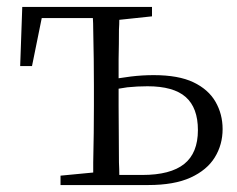

<svg xmlns="http://www.w3.org/2000/svg" viewBox="-20 -532 680 552"><path d="M38 -342 44 -512H417V-485L323 -475Q323 -462 322 -447Q322 -406 321 -362Q321 -332 321 -307Q338 -309 356 -312Q389 -316 422 -316Q493 -316 536 -295.5Q579 -275 599.5 -239.5Q620 -204 620 -161Q620 -116 597.5 -79.5Q575 -43 528 -21.5Q481 0 406 0H154V-27L248 -36Q248 -49 248 -65Q249 -106 249.5 -149.5Q250 -193 250 -227V-285Q250 -319 249.5 -362.5Q249 -406 248 -447Q248 -465 247 -480H100L72 -342ZM323 -29H389Q470 -29 509.5 -60.5Q549 -92 549 -158Q549 -222 514 -253Q479 -284 404 -284Q375 -284 346 -281Q334 -279 321 -277V-227Q321 -193 321.5 -149.5Q322 -106 322 -65Q323 -45 323 -29Z"/></svg>

Font: Early Summer Mincho Light
Style: Regular
Weight: 300
Designer: GuiWonder
Version: Version 1.002